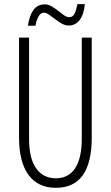

<svg xmlns="http://www.w3.org/2000/svg" viewBox="-20 -895 534 925"><path d="M310.5 -772Q293.9 -772 276.9 -781.7Q263.2 -789.6 245.1 -803.2Q240.2 -806.6 216.3 -824.2Q202.6 -834 191.9 -834Q176.3 -834 166 -816.4Q155.3 -797.9 150.9 -771H114.7Q120.6 -817.9 140.6 -846.2Q160.6 -874 195.8 -874Q212.4 -874 229 -864.3Q246.1 -854 259.8 -843.3Q272.9 -832.5 288.1 -821.8Q301.8 -812 314 -812Q330.6 -812 339.4 -829.6Q348.1 -847.2 352.5 -875H388.7Q384.3 -826.2 363.8 -798.8Q343.3 -772 310.5 -772ZM421.9 -713.9V-231.9Q421.9 9.8 249 9.8Q162.6 9.8 117.2 -52.7Q71.8 -114.7 71.8 -231.9V-713.9H120.1V-226.1Q120.1 -132.8 153.3 -85Q187.5 -36.1 249 -36.1Q310.5 -36.1 342.3 -85Q374 -133.8 374 -228V-713.9Z"/></svg>

Font: Germano
Style: Regular
Weight: 300
Width: 3
Foundry: Ascender Corporation
Version: Version 1.10; ttfautohint (v1.5)